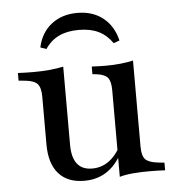

<svg xmlns="http://www.w3.org/2000/svg" viewBox="-48 -667 673 725"><g transform="rotate(-5 288.5 -304.0)"><path d="M200.8 -414.5V-207.3H112.1V-317.7Q112.1 -351.6 99.6 -365.7Q87.1 -379.8 52.4 -383.1L28.2 -385.5V-414.5Q44.4 -413.7 58.1 -413.3Q71.8 -412.9 87.1 -412.9Q121 -412.9 149.2 -415.7Q177.4 -418.5 200.8 -423.4ZM200.8 -207.3V-127.4Q200.8 -79 219.8 -54.8Q238.7 -30.6 276.6 -30.6Q316.9 -30.6 347.6 -56.9Q378.2 -83.1 400.8 -136.3L405.6 -120.2Q380.6 -52.4 340.3 -19.8Q300 12.9 243.5 12.9Q179.8 12.9 146 -25.4Q112.1 -63.7 112.1 -136.3V-207.3ZM377.4 0V-207.3H465.3V-96.8Q465.3 -62.1 478.2 -48.8Q491.1 -35.5 525.8 -31.5L550 -29V0Q533.9 -0.8 520.2 -1.2Q506.5 -1.6 491.1 -1.6Q457.3 -1.6 428.6 0.8Q400 3.2 377.4 9.7ZM465.3 -414.5V-207.3H377.4V-317.7Q377.4 -352.4 366.1 -366.1Q354.8 -379.8 323.4 -383.9L308.1 -385.5V-414.5Q324.2 -413.7 335.9 -413.3Q347.6 -412.9 360.5 -412.9Q391.1 -412.9 417.3 -415.7Q443.5 -418.5 465.3 -423.4ZM271 -621Q329.8 -621 369 -589.5Q408.1 -558.1 421 -503.2L398.4 -495.2Q376.6 -526.6 346 -541.5Q315.3 -556.5 271 -556.5Q226.6 -556.5 195.6 -541.5Q164.5 -526.6 143.5 -495.2L121 -503.2Q133.1 -558.9 173 -589.9Q212.9 -621 271 -621Z"/></g></svg>

Font: Playfair 5pt SemiExpanded Light Medium
Style: Regular
Weight: 500
Version: Version 2.203